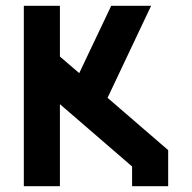

<svg xmlns="http://www.w3.org/2000/svg" viewBox="-20 -645 665 665"><path d="M187.5 0H62.5V-625H187.5V-449.2L254.4 -391.6L365.2 -625H503.4L352.5 -306.2L562.5 -125V0H437.5V-68.4L187.5 -284.2Z"/></svg>

Font: Oldtimer
Style: Regular
Weight: 400
Designer: GGBotNet
Foundry: GGBotNet
Version: 1.00